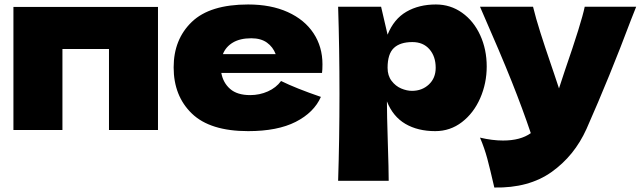

<svg xmlns="http://www.w3.org/2000/svg" viewBox="-20 -576 2863 858"><path d="M40 -545H686V5H467V-357H259V5H40Z M1295 -250H969Q977 -206 1008.5 -178.5Q1040 -151 1098 -151Q1140 -151 1177 -167.5Q1214 -184 1236 -214Q1303 -181 1414 -143Q1383 -73 1301.5 -31.5Q1220 10 1089 10Q919 10 837.5 -68.5Q756 -147 756 -275Q756 -400 837 -478Q918 -556 1089 -556Q1191 -556 1266 -522Q1341 -488 1381 -427.5Q1421 -367 1421 -289Q1421 -263 1419 -250ZM976 -334H1212Q1200 -366 1173 -385.5Q1146 -405 1103 -405Q1053 -405 1021 -386Q989 -367 976 -334Z M2155 -279Q2155 -204 2126 -137.5Q2097 -71 2044.5 -30.5Q1992 10 1925 10Q1847 10 1791.5 -22.5Q1736 -55 1709 -123Q1709 -66 1713 60Q1717 182 1717 232H1491Q1497 46 1497 -157Q1497 -360 1491 -546H1683L1712 -421Q1740 -491 1796 -523.5Q1852 -556 1928 -556Q1993 -556 2045 -519Q2097 -482 2126 -418.5Q2155 -355 2155 -279ZM1927 -273Q1927 -324 1899 -356Q1871 -388 1823 -388Q1768 -388 1740 -361.5Q1712 -335 1712 -273Q1712 -238 1730 -214.5Q1748 -191 1773 -180.5Q1798 -170 1821 -170Q1866 -170 1896.5 -198.5Q1927 -227 1927 -273Z M2823 -546 2800 -488Q2705 -235 2601 0Q2547 120 2445 192.5Q2343 265 2189 262Q2170 179 2157.5 132.5Q2145 86 2125 39Q2180 52 2228 52Q2306 52 2352 19Q2316 -88 2267 -211Q2218 -334 2125 -546H2362Q2374 -496 2395 -430Q2416 -364 2437 -303Q2443 -284 2456.5 -245.5Q2470 -207 2478 -181L2504 -260Q2579 -477 2593 -546Z"/></svg>

Font: Dela Gothic One
Style: Regular
Weight: 400
Designer: aratakana
Foundry: aratakana
Version: Version 1.004